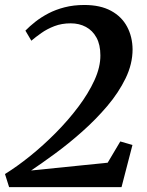

<svg xmlns="http://www.w3.org/2000/svg" viewBox="-24 -770 606 790"><path d="M13.5 0 -3.5 -54Q46 -84.5 100.2 -128.2Q154.5 -172 205.8 -223.8Q257 -275.5 298.5 -330.8Q340 -386 364.8 -440.2Q389.5 -494.5 389 -542.5Q389 -586 373 -615.2Q357 -644.5 329.5 -659.2Q302 -674 267 -674Q230 -674 200 -662.5Q170 -651 146.2 -634.2Q122.5 -617.5 105 -602.5L80.5 -644Q98 -662 121.5 -680.5Q145 -699 175 -714.8Q205 -730.5 242 -740Q279 -749.5 323 -749.5Q389 -749.5 433 -725.5Q477 -701.5 499 -660Q521 -618.5 521.5 -567Q521.5 -507 492.8 -447.8Q464 -388.5 417 -333.2Q370 -278 314.2 -228.5Q258.5 -179 203.2 -138.5Q148 -98 104 -68.5L419 -100.5L471 -188L521 -173.5L476 0Z"/></svg>

Font: Merriweather 48pt SemiBold
Style: Italic
Weight: 600
Italic angle: -7.8°
Designer: Eben Sorkin
Foundry: Eben Sorkin
Version: Version 2.101